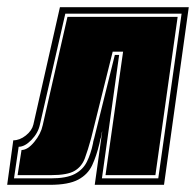

<svg xmlns="http://www.w3.org/2000/svg" viewBox="-51 -515 546 535"><path d="M-31 0 -14 -124Q4 -124 21 -137.5Q38 -151 42 -168L116 -495H475L406 0H213L234 -150Q232 -144 232 -141L230 -131Q228 -127 228 -124L226 -115Q218 -81 206 -55Q194 -29 167 -14.5Q140 0 88 0ZM-12 -18H90Q134 -18 157 -30Q180 -42 191 -64Q202 -86 208 -115L209 -121Q210 -123 210 -124.5Q210 -126 211 -128L269 -362H281L233 -18H390L455 -477H131L60 -167Q55 -144 36.5 -125Q18 -106 1 -106ZM-2 -27 9 -97Q26 -97 44.5 -119.5Q63 -142 68 -166L137 -468H444L382 -27H243L292 -371H263L203 -130Q194 -97 185.5 -74Q177 -51 157 -39Q137 -27 91 -27Z"/></svg>

Font: Alumni Sans Collegiate One SC
Style: Italic
Weight: 400
Italic angle: -8°
Designer: Robert E. Leuschke
Foundry: Robert E. Leuschke
Version: Version 1.100